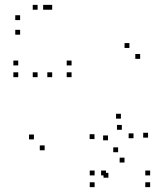

<svg xmlns="http://www.w3.org/2000/svg" viewBox="-20 -760 660 790"><path d="M62.8 -617.3V-637.3H42.8V-617.3ZM177.5 -720V-740H157.5V-720ZM134.7 -720V-740H114.7V-720ZM62.8 -677.3V-697.3H42.8V-677.3ZM194.7 -720V-740H174.7V-720ZM134.7 -720V-740H114.7V-720ZM134.7 -442.5V-462.5H114.7V-442.5ZM194.7 -442.5V-462.5H174.7V-442.5ZM274.5 -442.5V-462.5H254.5V-442.5ZM274.5 -490.8V-510.8H254.5V-490.8ZM55 -490.8V-510.8H35V-490.8ZM55 -442.5V-462.5H35V-442.5ZM119.5 -186.5V-206.5H99.5V-186.5ZM163.7 -141.7V-161.7H143.7V-141.7ZM556.7 -517.8V-537.8H536.7V-517.8ZM512.5 -562.7V-582.7H492.5V-562.7ZM368.8 -187.8V-207.8H348.8V-187.8ZM424.3 -182.7V-202.7H404.3V-182.7ZM481.3 -226V-246H461.3V-226ZM529.3 -191.2V-211.2H509.3V-191.2ZM466 -133.7V-153.7H446V-133.7ZM369.3 -38.3V-58.3H349.3V-38.3ZM369.3 10V-10H349.3V10ZM597.8 10V-10H577.8V10ZM597.8 -38.3V-58.3H577.8V-38.3ZM416 -38.3V-58.3H396V-38.3ZM426 -28.8V-48.8H406V-28.8ZM492.3 -91.3V-111.3H472.3V-91.3ZM589.2 -193.7V-213.7H569.2V-193.7ZM477.5 -271.8V-291.8H457.5V-271.8Z"/></svg>

Font: Monaspace Radon Dots Var
Style: Regular
Weight: 400
Designer: Riley Cran and the Lettermatic Team
Version: Version 1.100 (Monaspace Radon Dots)